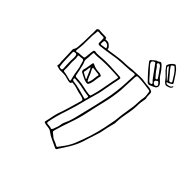

<svg xmlns="http://www.w3.org/2000/svg" viewBox="-200 -1076 1401 1386"><g transform="rotate(30 500.0 -383.0)"><path d="M908 -697Q895 -695 886.5 -702Q878 -709 873 -721Q864 -747 849 -769Q834 -791 826 -816Q825 -820 824 -822.5Q823 -825 825 -828Q841 -854 872 -862Q877 -864 880 -861Q883 -858 885 -855Q895 -843 901.5 -829Q908 -815 913 -801Q918 -787 922.5 -772Q927 -757 932 -743Q935 -730 924 -728Q916 -726 908 -723.5Q900 -721 892 -722Q891 -722 889 -722Q887 -722 886 -719Q886 -715 889 -713Q897 -706 912.5 -706Q928 -706 935 -713Q937 -715 938.5 -717.5Q940 -720 943 -718Q946 -716 944.5 -713.5Q943 -711 941 -709Q933 -696 908 -697ZM907 -734Q924 -734 918 -750Q914 -762 910.5 -774Q907 -786 903 -798Q896 -820 882 -842Q878 -850 872.5 -849Q867 -848 861 -846Q850 -842 855 -830Q863 -807 874.5 -785Q886 -763 896 -740Q898 -734 907 -734ZM882 -730H884V-735Q874 -758 864 -780.5Q854 -803 844 -825Q842 -829 839 -827Q836 -827 836 -822Q835 -816 837 -810.5Q839 -805 842 -800Q852 -782 862 -764.5Q872 -747 882 -730ZM747 -820Q753 -818 757 -819.5Q761 -821 765 -822Q774 -827 779.5 -824Q785 -821 790 -813Q809 -781 820 -743Q824 -728 832.5 -715.5Q841 -703 848 -689Q855 -673 849 -661Q843 -649 825 -646Q818 -645 809.5 -643.5Q801 -642 793 -641Q775 -638 767 -653Q756 -673 745 -693.5Q734 -714 724 -735Q713 -759 702 -785Q697 -798 709 -803Q720 -808 729 -812.5Q738 -817 747 -820ZM818 -709Q817 -712 816.5 -715Q816 -718 815 -721Q810 -735 804.5 -750Q799 -765 793 -779Q790 -786 788 -793Q786 -800 780 -805Q775 -812 768 -810Q754 -805 761 -794Q769 -784 773 -771Q777 -758 781 -747Q786 -737 791 -726.5Q796 -716 801 -706Q803 -702 806 -701.5Q809 -701 812 -702Q818 -704 818 -709ZM274 -806Q283 -802 292.5 -799Q302 -796 312 -793Q319 -792 325 -789.5Q331 -787 337 -785Q342 -784 346 -782Q350 -780 348 -772Q347 -768 350.5 -767Q354 -766 357 -766Q372 -764 381 -755Q390 -746 396 -732Q400 -726 399 -722Q395 -715 398 -713Q401 -711 407 -710Q434 -707 461 -704Q488 -701 515 -697Q530 -695 545 -691Q560 -687 574 -684Q592 -680 610 -678Q628 -676 646 -671Q672 -665 698 -660Q724 -655 749 -642Q763 -635 779 -630.5Q795 -626 808 -618Q820 -611 823 -605.5Q826 -600 823 -587Q821 -577 818 -566Q815 -555 816 -543Q816 -541 814 -537Q805 -519 797.5 -500.5Q790 -482 785 -462Q775 -429 760 -398.5Q745 -368 731 -336Q727 -325 722.5 -313.5Q718 -302 715 -291Q713 -281 708 -271.5Q703 -262 697 -253Q688 -238 680.5 -223Q673 -208 665 -192Q652 -164 635 -139.5Q618 -115 602 -89Q589 -67 575.5 -47Q562 -27 546 -8Q527 14 505.5 34.5Q484 55 461 75Q456 79 451.5 83.5Q447 88 442 93Q434 100 427 94Q403 73 378 53Q353 33 333 7Q327 -1 319.5 -5Q312 -9 304 -12Q286 -18 272 -27Q264 -32 269 -40Q277 -56 285.5 -71.5Q294 -87 301 -103Q309 -119 318.5 -133.5Q328 -148 338 -162Q360 -195 380 -229Q400 -263 421 -297Q426 -306 418 -313Q407 -323 393.5 -329Q380 -335 368 -342Q353 -352 338 -361Q323 -370 306 -376Q302 -378 298.5 -378.5Q295 -379 293 -375Q289 -368 283 -368.5Q277 -369 272 -371Q265 -375 258 -378.5Q251 -382 245 -386Q230 -396 213.5 -401Q197 -406 180 -410Q170 -412 162.5 -417Q155 -422 147 -426Q139 -430 145 -438Q150 -445 150.5 -452.5Q151 -460 152 -467Q160 -496 166 -525.5Q172 -555 179 -583Q180 -585 180.5 -588Q181 -591 183 -592Q198 -604 203.5 -621.5Q209 -639 215 -655Q223 -677 228.5 -698.5Q234 -720 241 -742Q245 -755 249 -767.5Q253 -780 255 -793Q257 -801 262 -803Q267 -805 274 -806ZM791 -654Q806 -653 800 -667Q796 -674 792 -680.5Q788 -687 786 -694Q776 -719 767 -743Q758 -767 748 -792Q747 -796 745.5 -800.5Q744 -805 737 -804Q706 -801 719 -771Q721 -767 722 -764Q735 -741 747 -717Q759 -693 771 -669Q774 -663 778.5 -658Q783 -653 791 -654ZM332 -766Q332 -774 324 -776Q314 -778 303.5 -781.5Q293 -785 282 -789Q270 -794 268 -782Q266 -773 262 -765Q258 -757 255 -748Q248 -723 241 -699Q234 -675 227 -650Q223 -637 218 -625Q213 -613 208 -600Q205 -593 207.5 -588.5Q210 -584 217 -585Q225 -587 233 -585.5Q241 -584 248 -582Q268 -579 275.5 -577.5Q283 -576 286.5 -583Q290 -590 298 -612Q302 -621 305 -630.5Q308 -640 313 -649Q319 -660 330 -655Q339 -650 349 -647.5Q359 -645 369 -643Q421 -635 471 -619.5Q521 -604 570 -587Q580 -583 581.5 -579.5Q583 -576 578 -566Q565 -541 553 -516Q541 -491 529 -466Q522 -451 515 -436Q508 -421 500 -407Q487 -385 474 -363Q461 -341 448 -319Q428 -282 406.5 -246Q385 -210 362 -175Q320 -114 287 -46Q282 -34 292 -30Q297 -29 302 -27Q307 -25 311 -23Q319 -22 325.5 -16Q332 -10 339 -15Q345 -20 349 -27Q353 -34 358 -40Q369 -53 375 -68.5Q381 -84 391 -97Q411 -120 427 -145.5Q443 -171 457 -198Q473 -227 489 -256.5Q505 -286 521 -315Q544 -358 566 -401Q588 -444 606 -489Q622 -528 634 -567.5Q646 -607 659 -646Q662 -655 652 -658Q642 -660 633 -661Q624 -662 615 -663Q573 -671 531.5 -680.5Q490 -690 446 -693Q418 -695 390.5 -699Q363 -703 335 -707Q318 -710 322 -725Q325 -736 327.5 -746Q330 -756 332 -766ZM380 -714Q387 -712 386 -719Q385 -736 371 -747Q357 -756 350 -753.5Q343 -751 339 -735Q339 -732 337 -726Q334 -720 342 -718Q352 -717 361 -716Q370 -715 380 -714ZM842 -669Q842 -677 835.5 -687.5Q829 -698 826 -696Q821 -693 814 -691.5Q807 -690 805 -681Q804 -674 811.5 -665Q819 -656 824 -657Q830 -659 835.5 -660.5Q841 -662 842 -669ZM810 -593Q811 -601 808.5 -604Q806 -607 802 -608Q777 -619 750.5 -629.5Q724 -640 698 -648Q682 -653 678 -650.5Q674 -648 668 -631Q667 -628 666 -624.5Q665 -621 664 -618Q654 -590 646 -561.5Q638 -533 628 -505Q602 -435 566 -369.5Q530 -304 496 -237Q467 -180 430.5 -127.5Q394 -75 361 -20Q353 -7 353 -3Q353 1 362 12Q366 18 368 20Q373 26 376.5 32Q380 38 386 43Q395 50 404 56.5Q413 63 420 71Q428 79 432 79Q436 79 444 71Q449 68 453.5 64.5Q458 61 462 57Q501 28 531 -9Q569 -59 602.5 -111Q636 -163 664 -219Q677 -247 691 -274.5Q705 -302 715 -331Q726 -360 739.5 -389Q753 -418 765 -447Q774 -470 781 -494Q788 -518 799 -540Q805 -552 806.5 -566.5Q808 -581 810 -593ZM328 -640Q324 -641 323 -639Q322 -637 321 -635Q320 -631 318 -626Q316 -621 314 -616Q310 -598 302 -580.5Q294 -563 298 -543Q299 -538 299 -533Q299 -528 299 -523Q298 -502 297.5 -481Q297 -460 295 -439Q294 -428 303 -425Q310 -423 316.5 -420.5Q323 -418 330 -416Q359 -406 386 -391Q413 -376 441 -365Q453 -361 455.5 -361.5Q458 -362 465 -373Q488 -410 506.5 -449.5Q525 -489 544 -528Q549 -537 553.5 -546.5Q558 -556 563 -566Q565 -569 565.5 -572.5Q566 -576 560 -578Q542 -584 524 -590Q506 -596 488 -601Q424 -621 361 -631Q353 -632 344.5 -635Q336 -638 328 -640ZM221 -558Q221 -560 221.5 -561.5Q222 -563 221 -565Q220 -572 215 -573.5Q210 -575 205 -576Q201 -576 196.5 -576Q192 -576 190 -569Q183 -536 174.5 -503.5Q166 -471 162 -437Q161 -429 166 -427Q171 -425 176 -423Q188 -420 191 -432Q194 -449 198 -465.5Q202 -482 206 -499Q209 -514 214.5 -528Q220 -542 221 -558ZM318 -493Q318 -493 318 -495Q318 -497 319 -498Q330 -515 337.5 -532.5Q345 -550 353 -567Q359 -580 368 -571Q381 -558 397 -550Q413 -542 430 -537Q435 -536 439 -533Q443 -530 447 -527Q454 -522 450 -516Q442 -503 437 -489.5Q432 -476 426 -463Q422 -456 419 -449.5Q416 -443 411 -437Q403 -427 397 -425.5Q391 -424 380 -430Q364 -439 350 -452Q336 -465 322 -477Q317 -481 318 -493ZM286 -520V-546Q286 -565 268 -565Q263 -565 257 -566.5Q251 -568 246 -569Q233 -572 235 -560Q235 -551 233 -542.5Q231 -534 228 -526Q220 -504 216 -479.5Q212 -455 204 -432Q203 -428 202.5 -423Q202 -418 209 -416Q225 -410 239.5 -401Q254 -392 270 -384Q280 -379 280 -390Q279 -402 280 -414Q281 -426 281 -437Q282 -457 285 -477.5Q288 -498 286 -520ZM373 -546Q370 -539 371 -533.5Q372 -528 373 -522Q378 -506 379.5 -488Q381 -470 385 -453Q386 -449 386.5 -445Q387 -441 391 -440Q396 -439 397.5 -443Q399 -447 402 -449Q404 -451 404.5 -453Q405 -455 406 -456Q415 -470 420 -485Q425 -500 433 -514Q437 -519 430 -523Q427 -525 423.5 -526.5Q420 -528 416 -529Q406 -533 395 -537.5Q384 -542 373 -546ZM357 -540Q348 -528 344 -514.5Q340 -501 332 -489Q330 -485 333 -483Q342 -474 351 -465.5Q360 -457 369 -449Q371 -451 372 -451Q368 -473 365.5 -495.5Q363 -518 357 -540ZM292 -404Q291 -395 302 -390Q336 -377 366.5 -359Q397 -341 428 -323Q433 -321 433 -321Q438 -326 442 -332Q446 -338 447 -345Q448 -349 443 -350.5Q438 -352 435 -354Q422 -360 408.5 -365.5Q395 -371 383 -378Q364 -389 344 -397Q324 -405 303 -412Q292 -415 292 -404Z"/></g></svg>

Font: Rock 3D
Style: Regular
Weight: 400
Version: Version 1.000